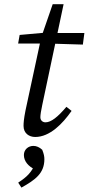

<svg xmlns="http://www.w3.org/2000/svg" viewBox="-20 -629 416 900"><path d="M65 -425H203.5L368.4 -420L375.5 -474.2H207.6V-477.3L72.1 -465.2L65 -425ZM99.5 -111.1C91.5 -70.3 90.4 -52.8 90.4 -38.4C90.4 -4.1 116.5 13.1 145 13.1C213.4 13.1 273.6 -49 315.5 -109.2L291.3 -128.3C250.6 -80.4 219.8 -55.6 193 -55.6C181.1 -55.6 169.2 -63.5 169.2 -79.5C169.2 -89.5 172.2 -110.3 178.1 -137.1L278.1 -609.3H227L173.3 -454L99.5 -111.1ZM80.4 250.4C144.8 214.3 188 183.9 188 117.1C188 104.8 185.9 92.9 177.9 73C164.7 60.9 150.7 54.9 136.5 54.9C112.2 54.9 92 72.2 92 97.5C92 126.6 112.1 150.6 146.3 167L149.4 132C125.5 182.1 107.4 199.1 65.3 227.1L80.4 250.4Z"/></svg>

Font: Source Serif Variable
Style: Italic
Weight: 389
Italic angle: -12°
Designer: Frank Grießhammer
Foundry: Adobe Systems Incorporated
Version: Version 3.001;hotconv 1.0.111;makeotfexe 2.5.65597